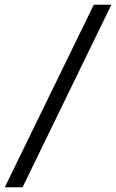

<svg xmlns="http://www.w3.org/2000/svg" viewBox="-69 -731 491 812"><path d="M-48.8 61H26.4L401.9 -710.9H327.6Z"/></svg>

Font: Roboto Condensed
Style: Italic
Weight: 400
Designer: Google
Version: Version 1.000;PS 001.000;hotconv 1.0.88;makeotf.lib2.5.64775